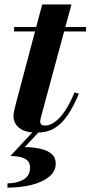

<svg xmlns="http://www.w3.org/2000/svg" viewBox="-20 -580 403 854"><path d="M144 10Q105.5 10 82.7 -0.6Q60 -11.3 50 -28.1Q40 -45 40 -63.3Q40 -75 43.9 -91.3Q47.7 -107.5 51.5 -122.5L167.7 -560H297.8L163.5 -64Q162 -58.8 160.5 -52.1Q159 -45.5 159 -38.5Q159 -21.5 180.5 -21.5Q194 -21.5 209.9 -29.1Q225.8 -36.8 242.5 -53.7Q259.3 -70.7 276.8 -99.1Q294.3 -127.5 311.5 -169L330.8 -163Q306.8 -105.5 280.5 -67Q254.3 -28.5 221.3 -9.2Q188.3 10 144 10ZM42.7 -440V-460H362.8V-440ZM13.2 254.5V235.5Q55.7 235.5 84.7 218.5Q113.7 201.5 113.7 165.7Q113.7 137.5 90.6 125.8Q67.5 114 26 114L136.7 -4.7H164L90 74.3Q129.2 74.8 160.4 81.9Q191.5 89 209.6 104.7Q227.8 120.5 227.8 147.7Q227.8 181.5 199.4 205.4Q171 229.3 122.5 241.9Q74 254.5 13.2 254.5Z"/></svg>

Font: Bodoni Moda
Style: Italic
Weight: 400
Italic angle: -13°
Designer: Owen Earl
Foundry: indestructible type
Version: Version 2.005